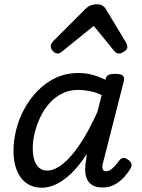

<svg xmlns="http://www.w3.org/2000/svg" viewBox="-20 -860 663 897"><path d="M175 17Q135 17 105 -3.5Q75 -24 59 -63Q43 -102 43 -155Q43 -202 55.5 -253Q68 -304 93.5 -351Q119 -398 156 -436Q193 -474 241 -496.5Q289 -519 349 -519Q380 -519 411.5 -510.5Q443 -502 473 -487V-491Q478 -506 488 -510.5Q498 -515 516 -515Q546 -515 554.5 -506Q563 -497 558 -479L463 -106Q458 -90 458 -80Q458 -70 462.5 -65Q467 -60 475 -60Q486 -60 496 -66.5Q506 -73 516.5 -84.5Q527 -96 538 -111Q545 -120 554 -122Q563 -124 575 -116Q590 -107 593.5 -96.5Q597 -86 591 -76Q582 -58 563.5 -36.5Q545 -15 519 0.5Q493 16 459 16Q427 16 409 3.5Q391 -9 384 -29Q377 -49 378 -72.5Q379 -96 383 -119Q384 -124 384.5 -129Q385 -134 385 -140Q350 -86 314 -51Q278 -16 243 0.5Q208 17 175 17ZM133 -167Q133 -135 140.5 -111.5Q148 -88 163.5 -75.5Q179 -63 200 -63Q235 -63 274.5 -95Q314 -127 355 -188.5Q396 -250 435 -337L455 -416Q424 -430 396.5 -435Q369 -440 345 -440Q304 -440 270 -423Q236 -406 210.5 -377Q185 -348 168 -312Q151 -276 142 -238.5Q133 -201 133 -167ZM250 -610Q238 -610 227.5 -621Q217 -632 217 -644Q217 -652 220.5 -657Q224 -662 228 -667L379 -818Q391 -830 404 -835Q417 -840 434 -840Q448 -840 459 -833.5Q470 -827 476 -815L569 -661Q573 -654 574 -649.5Q575 -645 575 -640Q575 -629 560.5 -619.5Q546 -610 537 -610Q527 -610 521.5 -614.5Q516 -619 511 -625L418 -739L277 -625Q271 -620 264.5 -615Q258 -610 250 -610Z"/></svg>

Font: Playwrite DE SAS
Style: Regular
Weight: 400
Designer: Veronika Burian, José Scaglione
Foundry: TypeTogether
Version: Version 1.002